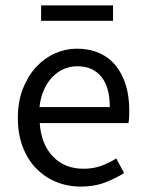

<svg xmlns="http://www.w3.org/2000/svg" viewBox="-20 -678 536 710"><path d="M279 12Q230 12 187.5 -5.5Q145 -23 113.5 -55.5Q82 -88 64 -135Q46 -182 46 -242Q46 -302 64.5 -349.5Q83 -397 113.5 -430Q144 -463 183 -480.5Q222 -498 264 -498Q310 -498 346.5 -482Q383 -466 407.5 -436Q432 -406 445 -364Q458 -322 458 -270Q458 -257 457.5 -244.5Q457 -232 455 -223H127Q132 -145 175.5 -99.5Q219 -54 289 -54Q324 -54 353.5 -64.5Q383 -75 410 -92L439 -38Q407 -18 368 -3Q329 12 279 12ZM126 -282H386Q386 -356 354.5 -394.5Q323 -433 266 -433Q240 -433 216.5 -423Q193 -413 174 -393.5Q155 -374 142.5 -346Q130 -318 126 -282ZM132 -601V-658H398V-601Z"/></svg>

Font: Giro Regular
Style: Regular
Weight: 400
Designer: Paul D. Hunt
Foundry: Adobe Systems Incorporated
Version: Version 1.000;PS 1.0;hotconv 1.0.88;makeotf.lib2.5.647800